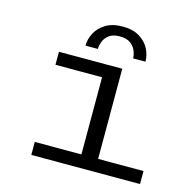

<svg xmlns="http://www.w3.org/2000/svg" viewBox="-102 -795 904 899"><g transform="rotate(15 350.0 -346.0)"><path d="M126.5 0V-63H352.5V-437H126.5V-500H433.5V-63H653.5V0ZM385.5 -691.5Q435 -691.5 467.2 -671.5Q499.5 -651.5 514.8 -621.2Q530 -591 530 -560H470Q470 -576 462.5 -595.5Q455 -615 436.2 -629.2Q417.5 -643.5 384.5 -643.5Q350.5 -643.5 332 -629.2Q313.5 -615 306.2 -595.5Q299 -576 299 -560H239Q239 -591 254.8 -621.2Q270.5 -651.5 303 -671.5Q335.5 -691.5 385.5 -691.5Z"/></g></svg>

Font: Trispace SemiExpanded Light
Style: Regular
Weight: 300
Width: 6
Designer: Tyler Finck
Foundry: Etcetera Type Company
Version: Version 1.210; ttfautohint (v1.8.3)